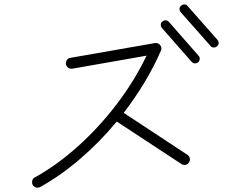

<svg xmlns="http://www.w3.org/2000/svg" viewBox="-20 -886 1040 883"><path d="M165 -26Q155 -21 145 -24Q135 -27 130 -36Q126 -45 128.5 -55.5Q131 -66 140 -70Q243 -127 340 -214.5Q437 -302 518 -408.5Q599 -515 654 -630L312 -570Q302 -569 293.5 -575Q285 -581 283 -591Q282 -602 288 -610.5Q294 -619 304 -620L693 -688Q708 -690 717 -678Q726 -665 720 -653Q688 -579 644.5 -507Q601 -435 549 -367L842 -174Q851 -168 853 -158Q855 -148 849 -139Q844 -130 833.5 -128Q823 -126 814 -132L517 -327Q440 -234 350 -156.5Q260 -79 165 -26ZM978 -673Q971 -667 962 -667.5Q953 -668 948 -675L811 -830Q805 -837 805.5 -845.5Q806 -854 813 -860Q820 -866 829 -865.5Q838 -865 843 -858L980 -703Q986 -696 985.5 -687.5Q985 -679 978 -673ZM892 -600Q885 -594 876 -594.5Q867 -595 861 -602L725 -757Q719 -764 719.5 -773Q720 -782 727 -787Q734 -793 742.5 -792.5Q751 -792 757 -785L893 -630Q899 -624 898.5 -615Q898 -606 892 -600Z"/></svg>

Font: Zen Kurenaido
Style: Regular
Weight: 400
Designer: Yoshimichi Ohira
Foundry: Positype
Version: Version 1.001